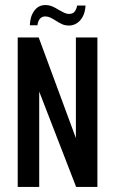

<svg xmlns="http://www.w3.org/2000/svg" viewBox="-20 -739 455 759"><path d="M50 0V-591H133L280 -193V-591H365V0H281L135 -377V0ZM253 -638Q238 -638 226.5 -643Q215 -648 201 -657Q192 -663 181 -668.5Q170 -674 158 -674Q146 -674 138 -665Q130 -656 128 -639H98Q99 -674 115.5 -696.5Q132 -719 159 -719Q174 -719 187 -713.5Q200 -708 212 -700Q223 -694 233 -689Q243 -684 253 -684Q268 -684 275 -693Q282 -702 285 -717H318Q317 -692 307.5 -674Q298 -656 283.5 -647Q269 -638 253 -638Z"/></svg>

Font: Alumni Sans Thin SemiBold
Style: Regular
Weight: 600
Version: Version 1.018